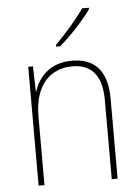

<svg xmlns="http://www.w3.org/2000/svg" viewBox="-54 -808 621 850"><g transform="rotate(-5 256.5 -382.5)"><path d="M373 -758V-765H343C312 -719 259 -659 214 -614V-606H232C280 -647 339 -711 373 -758ZM278 -538C178 -538 128 -477 109 -416H107L104 -528H83V0H109V-305C109 -446 180 -513 278 -513C359 -513 408 -465 408 -352V0H434V-357C434 -481 377 -538 278 -538Z"/></g></svg>

Font: Noto Sans Lao SemiCondensed Thin
Style: Regular
Weight: 100
Width: 4
Designer: Monotype Design Team
Foundry: Monotype Imaging Inc.
Version: Version 2.003